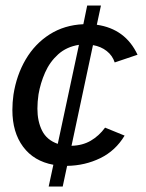

<svg xmlns="http://www.w3.org/2000/svg" viewBox="-20 -591 532 698"><path d="M157 87 174 8Q103 -5 64 -57.5Q25 -110 25 -191Q25 -205 26 -219Q27 -233 29 -247Q40 -318 73.5 -375Q107 -432 160.5 -466Q214 -500 283 -503L297 -571H347L332 -501Q436 -486 480 -392L397 -364Q389 -389 368 -405.5Q347 -422 318 -427L240 -61Q280 -62 310 -79.5Q340 -97 362 -127L433 -98Q400 -43 344.5 -16Q289 11 224 12L208 87ZM190 -68 267 -428Q222 -421 191.5 -393.5Q161 -366 144 -327.5Q127 -289 120 -248Q118 -235 117 -221.5Q116 -208 116 -196Q116 -150 133 -116Q150 -82 190 -68Z"/></svg>

Font: Atkinson Hyperlegible
Style: Italic
Weight: 400
Italic angle: -12°
Designer: Elliott Scott, Megan Eiswerth, Linus Boman, Theodore Petrosky
Foundry: Braille Institute
Version: Version 1.006; ttfautohint (v1.8.3)